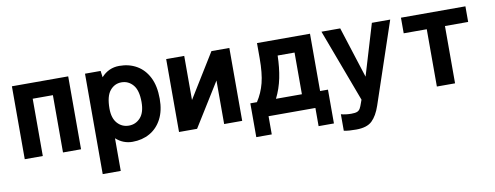

<svg xmlns="http://www.w3.org/2000/svg" viewBox="-60 -822 3403 1320"><g transform="rotate(-10 1641.5 -162.0)"><path d="M58 0V-509H451V0H325V-400H184V0Z M568 194V-507H677L683 -462Q734 -519 809 -519Q877 -519 930 -488.5Q983 -458 1013.5 -398Q1044 -338 1044 -248Q1044 -165 1013.5 -107Q983 -49 930 -19Q877 11 809 11Q744 11 694 -34V194ZM804 -103Q852 -103 884.5 -139Q917 -175 917 -248Q917 -330 884.5 -367.5Q852 -405 804 -405Q756 -405 724 -366.5Q692 -328 692 -241Q692 -174 724 -138.5Q756 -103 804 -103Z M1135 0V-509H1261V-201L1451 -509H1576V0H1450V-304L1261 0Z M1652 127V-109H1698Q1735 -165 1752 -232Q1769 -299 1769 -402V-509H2139V-109H2194V127H2087V0H1760V127ZM1831 -109H2012V-400H1894Q1892 -316 1877.5 -244.5Q1863 -173 1831 -109Z M2338 195Q2313 195 2291 193.5Q2269 192 2252 188V73Q2285 82 2324 82Q2351 82 2364.5 76.5Q2378 71 2385.5 58Q2393 45 2401 21L2409 -1L2219 -509H2350L2464 -152L2571 -509H2699L2508 58Q2485 126 2449 160.5Q2413 195 2338 195Z M2935 0V-400H2774V-509H3224V-400H3062V0Z"/></g></svg>

Font: Zen Kaku Gothic Antique Black
Style: Regular
Weight: 900
Designer: Yoshimichi Ohira
Foundry: Positype
Version: Version 1.001